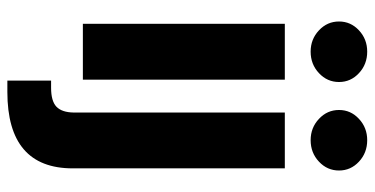

<svg xmlns="http://www.w3.org/2000/svg" viewBox="-267 -542 1013 519"><g transform="rotate(90 239.5 -282.5)"><path d="M195.3 0H44.4V-545.9H195.3ZM119.6 -615.7Q85.9 -615.7 62 -638.2Q38.1 -660.6 38.1 -692.4Q38.1 -724.1 62 -746.3Q85.9 -768.6 119.6 -768.6Q153.8 -768.6 177.7 -746.3Q201.7 -724.1 201.7 -692.4Q201.7 -660.6 177.7 -638.2Q153.8 -615.7 119.6 -615.7ZM284.2 24.9V-545.9H435.1V27.3Q435.1 204.1 228.5 204.1H197.8V85.9H217.3Q253.4 85.9 268.6 71.3Q283.7 56.6 284.2 24.9ZM358.9 -615.7Q325.2 -615.7 301.3 -638.2Q277.3 -660.6 277.3 -692.4Q277.3 -724.1 301.3 -746.3Q325.2 -768.6 358.9 -768.6Q393.1 -768.6 417 -746.3Q440.9 -724.1 440.9 -692.4Q440.9 -660.6 417 -638.2Q393.1 -615.7 358.9 -615.7Z"/></g></svg>

Font: Inter Tight Stencil
Style: Bold
Weight: 700
Designer: Rasmus Andersson
Foundry: rsms
Version: Version 3.004;Glyphs 3.1.2 (3151)